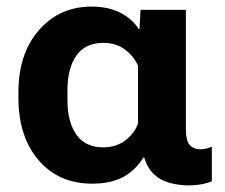

<svg xmlns="http://www.w3.org/2000/svg" viewBox="-20 -545 680 580"><path d="M259 9.8Q313.2 9.8 350.1 -9.2Q387 -28.1 413.1 -68.8H415.8Q427 -29.8 457.4 -8.5Q487.8 12.7 545.4 15.1Q572.5 15.1 592.2 11Q611.8 6.8 619.9 2.2V-101.8Q612.1 -98.4 602.9 -96.2Q593.8 -94 585.9 -94Q565.2 -94 553.3 -106.9Q541.5 -119.9 541.5 -156V-515.1H404.5L401.4 -456.8H399.2Q380.4 -487.5 343.9 -506.3Q307.4 -525.1 256.3 -525.1Q160.2 -525.1 97.9 -454.2Q35.6 -383.3 35.6 -265.6V-249.8Q35.6 -132.6 96.3 -61.4Q157 9.8 259 9.8ZM292 -99.9Q237.5 -99.9 210.7 -138.3Q183.8 -176.8 183.8 -241.9V-272.5Q183.8 -338.9 210.8 -377.2Q237.8 -415.5 292.2 -415.5Q330.8 -415.5 357.8 -395.1Q384.8 -374.8 397 -346.2V-171.6Q385 -140.1 357.3 -120Q329.6 -99.9 292 -99.9Z"/></svg>

Font: Roboto Flex
Style: Regular
Weight: 400
Designer: Berlow after Robertson
Foundry: Google
Version: Version 3.200;gftools[0.9.32]